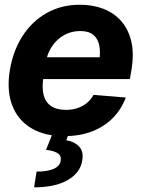

<svg xmlns="http://www.w3.org/2000/svg" viewBox="-20 -573 604 823"><path d="M255.1 10.5Q170.6 10.5 113.4 -24Q56.2 -58.5 32.1 -122Q8 -185.4 22.3 -272.5Q36.2 -356.2 77 -419.2Q117.8 -482.2 180.6 -517.5Q243.4 -552.7 322.9 -552.7Q377.7 -552.7 423 -535.3Q468.3 -517.9 499.2 -483.1Q530.2 -448.2 542.6 -396.2Q555.1 -344.1 543.6 -274.4L536.8 -234.2H76.1L91.5 -327.5H479.2L404.4 -304.3Q411.6 -346.1 405.9 -376.4Q400.2 -406.7 380.3 -423.4Q360.4 -440 323.6 -440Q286.1 -440 255.1 -422.7Q224.1 -405.4 203.7 -375.6Q183.2 -345.9 176.9 -307.8L166.1 -241.8Q159.1 -197.7 166.9 -166.4Q174.7 -135.2 198.5 -118.7Q222.4 -102.1 262.6 -102.1Q289.5 -102.1 312.1 -109.6Q334.8 -117.1 352.2 -131.4Q369.7 -145.8 380.8 -166.2L519.2 -154.9Q500.3 -104.5 463.7 -67.3Q427.1 -30.2 374.7 -9.8Q322.2 10.5 255.1 10.5ZM206 -2.9H275.9L264.2 28.3Q299.6 33.9 319.5 55.6Q339.5 77.2 332.5 114.6Q324.5 167.6 270.2 198.9Q215.9 230.2 126.1 229.9L136.8 162.5Q181.2 162.7 208.3 151.6Q235.3 140.5 239.7 118.2Q244.4 96.4 229 85Q213.6 73.6 177.4 69.3Z"/></svg>

Font: Inter Tight
Style: Italic
Weight: 400
Italic angle: -9.39999°
Designer: Rasmus Andersson
Foundry: rsms
Version: Version 3.002